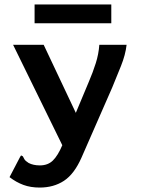

<svg xmlns="http://www.w3.org/2000/svg" viewBox="-20 -670 640 866"><path d="M159 176Q118 176 85.5 164Q53 152 23 129L70 39L75 31L83 35Q86 42 90.5 49Q95 56 109 65Q130 76 160 76Q196 76 218.5 54Q241 32 261 -15L39 -468H177L322 -161L381 -302Q399 -344 412 -385Q425 -426 428 -468H551Q546 -423 525.5 -372Q505 -321 486 -275L348 40Q315 115 268.5 145.5Q222 176 159 176ZM136 -565V-650H482V-565Z"/></svg>

Font: Inconsolata Expanded ExtraBold
Style: Regular
Weight: 800
Width: 7
Monospace: yes
Designer: Raph Levien, Cyreal, Brenton Simpson
Foundry: Raph Levien, Cyreal, Google
Version: Version 3.001; ttfautohint (v1.8.2.53-6de2)